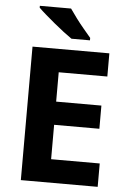

<svg xmlns="http://www.w3.org/2000/svg" viewBox="-61 -978 683 1023"><g transform="rotate(5 280.0 -467.0)"><path d="M501 0H90V-714H501V-590H241V-433H483V-309H241V-125H501ZM277 -934Q292 -912 312.5 -884.5Q333 -857 354.5 -831.5Q376 -806 392 -787V-774H293Q274 -787 248.5 -806.5Q223 -826 196.5 -848Q170 -870 147 -890Q124 -910 110 -924V-934Z"/></g></svg>

Font: Noto IKEA Latin
Style: Bold
Weight: 700
Designer: Monotype Design Team
Foundry: Monotype Imaging Inc.
Version: Version 1.0